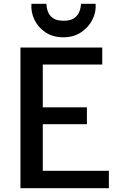

<svg xmlns="http://www.w3.org/2000/svg" viewBox="-20 -994 631 1014"><path d="M88 0V-743H520V-653H206V-427H439V-338H206V-92H555V0ZM315 -797Q259.5 -797 220.2 -823.2Q181 -849.5 161.8 -890Q142.5 -930.5 146 -974H225Q225.5 -968.5 227.2 -954.2Q229 -940 237 -923.8Q245 -907.5 263.8 -896Q282.5 -884.5 316 -884.5Q349.5 -884.5 368 -896Q386.5 -907.5 395 -923.8Q403.5 -940 405.5 -954.2Q407.5 -968.5 408 -974H485Q488.5 -930.5 468 -890Q447.5 -849.5 408 -823.2Q368.5 -797 315 -797Z"/></svg>

Font: Koeln Type Sans
Style: Regular
Weight: 400
Designer: Eben Sorkin
Foundry: Eben Sorkin
Version: Version 2.001